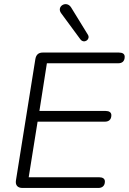

<svg xmlns="http://www.w3.org/2000/svg" viewBox="-20 -930 637 950"><path d="M91 0H467C485 0 499 -10 499 -32C499 -46 488 -53 470 -53H122L166 -328H499C517 -328 531 -337 531 -360C531 -374 520 -381 503 -381H175L212 -617H566C583 -617 597 -626 597 -649C597 -663 587 -670 568 -670H192C171 -670 159 -660 155 -638L59 -38C55 -14 67 0 91 0ZM283 -864 378 -735C396 -712 429 -735 415 -758L332 -893C309 -930 257 -898 283 -864Z"/></svg>

Font: SN Pro Light
Style: Italic
Weight: 300
Italic angle: -8.99998°
Designer: Tobias Whetton
Foundry: Supernotes
Version: Version 1.001;Glyphs 3.2 (3249)